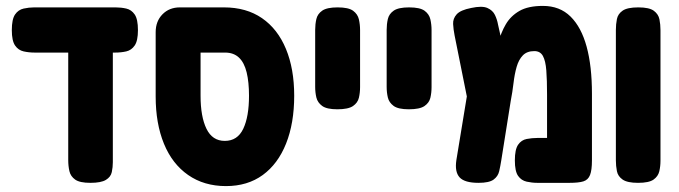

<svg xmlns="http://www.w3.org/2000/svg" viewBox="-20 -610 2299 650"><path d="M97 -432Q78 -432 60 -436Q42 -440 31 -456Q20 -472 20 -508Q20 -545 31 -561Q42 -577 60 -581Q78 -585 96 -585H371Q390 -585 407.5 -581Q425 -577 436 -561Q447 -545 447 -508Q447 -472 436 -456Q425 -440 407.5 -436Q390 -432 370 -432ZM286 9Q250 9 234.5 -2Q219 -13 215 -30.5Q211 -48 211 -68V-456H362V-61Q362 -44 358.5 -27.5Q355 -11 338.5 -1Q322 9 286 9Z M745 20Q671 20 617 -17.5Q563 -55 535 -123.5Q507 -192 507 -283V-501Q507 -538 530 -561.5Q553 -585 589 -585H738Q814 -585 867 -548.5Q920 -512 948 -444.5Q976 -377 976 -286Q976 -193 948.5 -124Q921 -55 869.5 -17.5Q818 20 745 20ZM741 -133Q784 -133 803.5 -174Q823 -215 823 -286Q823 -332 815 -365Q807 -398 789 -415Q771 -432 742 -432H659V-286Q659 -215 679 -174Q699 -133 741 -133Z M1122 -240Q1086 -240 1070.5 -251.5Q1055 -263 1051 -280Q1047 -297 1047 -316V-509Q1047 -528 1051 -545.5Q1055 -563 1071 -574Q1087 -585 1123 -585Q1160 -585 1175.5 -573.5Q1191 -562 1195 -544.5Q1199 -527 1199 -508V-315Q1199 -296 1195 -279Q1191 -262 1175 -251Q1159 -240 1122 -240Z M1364 -240Q1328 -240 1312.5 -251.5Q1297 -263 1293 -280Q1289 -297 1289 -316V-509Q1289 -528 1293 -545.5Q1297 -563 1313 -574Q1329 -585 1365 -585Q1402 -585 1417.5 -573.5Q1433 -562 1437 -544.5Q1441 -527 1441 -508V-315Q1441 -296 1437 -279Q1433 -262 1417 -251Q1401 -240 1364 -240Z M1984 -293V-67Q1984 -34 1977.5 -17.5Q1971 -1 1955 4Q1939 9 1908 9H1799Q1781 9 1763 5Q1745 1 1734 -14.5Q1723 -30 1723 -67Q1723 -104 1734 -120Q1745 -136 1763 -139.5Q1781 -143 1800 -143H1832V-290Q1832 -339 1829.5 -371.5Q1827 -404 1818 -420.5Q1809 -437 1789 -437Q1764 -437 1750 -422.5Q1736 -408 1729 -383.5Q1722 -359 1718.5 -329Q1715 -299 1709 -268L1677 -67Q1674 -48 1670 -30.5Q1666 -13 1651 -2Q1636 9 1600 9Q1553 9 1536 -9.5Q1519 -28 1525 -68L1574 -366L1626 -307Q1640 -346 1648.5 -386.5Q1657 -427 1666.5 -463.5Q1676 -500 1692.5 -528Q1709 -556 1738.5 -573Q1768 -590 1818 -590Q1875 -590 1911.5 -554Q1948 -518 1966 -452Q1984 -386 1984 -293ZM1575 -211 1519 -490Q1515 -510 1514 -528.5Q1513 -547 1526 -561.5Q1539 -576 1575 -583Q1612 -591 1630 -583Q1648 -575 1655.5 -559.5Q1663 -544 1666 -527L1710 -330Z M2140 9Q2104 9 2088 -2Q2072 -13 2068.5 -30.5Q2065 -48 2065 -67V-509Q2065 -528 2068.5 -545.5Q2072 -563 2088 -574Q2104 -585 2141 -585Q2178 -585 2193.5 -573.5Q2209 -562 2212.5 -544.5Q2216 -527 2216 -508V-66Q2216 -47 2212 -30Q2208 -13 2192.5 -2Q2177 9 2140 9Z"/></svg>

Font: Fredoka Condensed SemiBold
Style: Regular
Weight: 600
Width: 3
Designer: Ben Nathan
Foundry: Milena B. Brandão, Ben Nathan
Version: Version 2.001